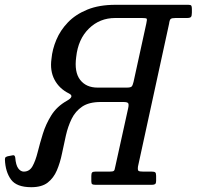

<svg xmlns="http://www.w3.org/2000/svg" viewBox="-90 -770 819 800"><path d="M-69.5 -105Q-69.5 -113 -66.2 -115.2Q-63 -117.5 -57.5 -119L-36.5 -123Q-28.5 -125 -26.5 -113.5Q-24 -82 -14 -68.5Q-4 -55 9 -55Q33 -55 45.5 -77.5Q58 -100 67 -136Q76 -172 88.5 -212.5Q101 -253 124 -289.8Q147 -326.5 188.5 -350Q221.5 -368.5 197.5 -380.5Q157 -400.5 137.2 -437.8Q117.5 -475 124.5 -525Q128 -564.5 144.8 -604.2Q161.5 -644 193.2 -677Q225 -710 274 -730Q323 -750 391 -750H695Q704.5 -750 707 -746.5Q709.5 -743 709.5 -733V-717.5Q709.5 -704 705.8 -699.5Q702 -695 689 -695H641.5Q626 -695 621.2 -691Q616.5 -687 614.5 -671L485 -76.5Q483 -61.5 487 -58.2Q491 -55 506.5 -55H542Q552.5 -55 556.5 -52Q560.5 -49 560.5 -37.5V-16Q560.5 -6.5 556.5 -3.2Q552.5 0 543.5 0H308Q298 0 294.2 -2.5Q290.5 -5 290.5 -14.5V-37Q290.5 -48 294 -51.5Q297.5 -55 308 -55H367.5Q379.5 -55 383.8 -57.8Q388 -60.5 389.5 -72L444 -319Q447.5 -335 444 -340Q440.5 -345 424 -345H329.5Q281 -345 252.5 -325.8Q224 -306.5 208.5 -274.8Q193 -243 184.5 -205.2Q176 -167.5 168.2 -129.8Q160.5 -92 147 -60.2Q133.5 -28.5 108.8 -9.2Q84 10 40.5 10Q-21 10 -44.2 -22Q-67.5 -54 -69.5 -105ZM438 -405Q454 -405 458.5 -409.5Q463 -414 466.5 -429L519.5 -671.5Q523.5 -689 521.2 -692Q519 -695 501.5 -695H390Q325.5 -695 280.5 -651Q235.5 -607 227.5 -532.5Q219 -469.5 244 -437.2Q269 -405 316.5 -405Z"/></svg>

Font: Besley* Narrow
Style: Italic
Weight: 400
Width: 4
Italic angle: -13°
Designer: Owen Earl
Foundry: indestructible type*
Version: Version 3.000; ttfautohint (v1.8.3)